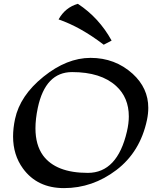

<svg xmlns="http://www.w3.org/2000/svg" viewBox="-20 -969 805 997"><path d="M312.5 7.8Q173.3 7.8 99.1 -94.2Q47.9 -164.6 47.9 -260.3Q47.9 -303.2 58.1 -351.1Q84 -472.7 205.6 -570.6Q327.1 -668.5 450.2 -668.5Q577.6 -668.5 668.9 -585.9Q750 -511.7 750 -409.2Q750 -378.9 743.2 -346.2Q708 -180.2 584.5 -86.2Q460.9 7.8 312.5 7.8ZM436 -71.3Q589.4 -71.3 639.2 -286.6Q648.9 -328.6 648.9 -364.3Q648.9 -462.4 583 -522.5Q503.9 -594.7 354.5 -594.7Q215.8 -594.7 176.3 -409.2Q164.1 -351.1 164.1 -302.7Q164.1 -216.3 203.6 -161.6Q270.5 -71.3 436 -71.3ZM518.6 -736.8Q397.9 -829.1 284.2 -868.2Q318.4 -930.2 384.3 -949.2Q494.1 -877 559.6 -758.3Z"/></svg>

Font: Balgruf
Style: Italic
Weight: 500
Italic angle: -12°
Designer: Paul James Miller
Foundry: High-Logic / Made with FontCreator
Version: Version 1.201;March 28, 2021;FontCreator 13.0.0.2683 64-bit